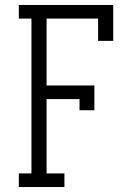

<svg xmlns="http://www.w3.org/2000/svg" viewBox="-20 -755 540 775"><path d="M56 0V-55H107V-680H56V-735H437V-590H376V-680H168V-410H361V-310H301V-355H168V-55H240V0Z"/></svg>

Font: Iosevka Curly Slab Light
Style: Regular
Weight: 300
Monospace: yes
Designer: Belleve Invis
Foundry: Belleve Invis
Version: Version 22.1.2; ttfautohint (v1.8.4)